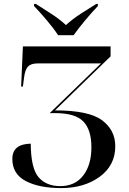

<svg xmlns="http://www.w3.org/2000/svg" viewBox="-20 -951 660 981"><path d="M277 -771H356Q380 -805 415.5 -847.5Q451 -890 480 -920V-931H472Q436 -909 393.5 -881.5Q351 -854 317 -823Q283 -854 240.5 -881.5Q198 -909 163 -931H154V-920Q183 -890 219 -847.5Q255 -805 277 -771ZM293 10Q410 10 489.5 -48Q569 -106 569 -204Q569 -286 501.5 -336.5Q434 -387 261 -387L545 -663V-714H97L88 -509H97L103 -555Q108 -596 123.5 -611.5Q139 -627 172 -627H496L235 -374L234 -373H263Q364 -373 405.5 -330.5Q447 -288 447 -199Q447 -108 405 -54Q363 0 288 0Q217 0 177.5 -45Q138 -90 137 -217Q43 -215 43 -139Q43 -62 111.5 -26Q180 10 293 10Z"/></svg>

Font: Noto Serif Display Semi
Style: Regular
Weight: 600
Designer: Monotype Design Team
Foundry: Monotype Imaging Inc.
Version: Version 1.900